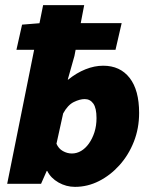

<svg xmlns="http://www.w3.org/2000/svg" viewBox="-20 -716 596 748"><path d="M272 12Q238 12 208 -5Q178 -22 164 -50H162L140 0H8L148 -696H308L270 -498L244 -406H246Q278 -432 313 -446Q348 -460 382 -460Q448 -460 485 -412.5Q522 -365 522 -276Q522 -216 501.5 -164Q481 -112 445.5 -72.5Q410 -33 365.5 -10.5Q321 12 272 12ZM260 -118Q279 -118 296 -128Q313 -138 326.5 -157Q340 -176 348 -201Q356 -226 356 -256Q356 -295 343.5 -312.5Q331 -330 310 -330Q291 -330 267.5 -318.5Q244 -307 226 -274L200 -156Q208 -137 225 -127.5Q242 -118 260 -118ZM44 -522 66 -620 140 -626H454L430 -522Z"/></svg>

Font: Source Sans 3 Black
Style: Italic
Weight: 900
Italic angle: -11°
Designer: Paul D. Hunt
Foundry: Adobe
Version: Version 3.052;hotconv 1.1.0;makeotfexe 2.6.0